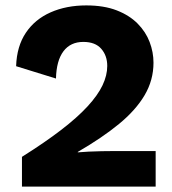

<svg xmlns="http://www.w3.org/2000/svg" viewBox="-20 -690 636 710"><path d="M61.2 0V-110Q145.8 -163.2 205.7 -209.2Q265.6 -255.2 303.5 -296.3Q341.4 -337.4 359 -374.3Q376.6 -411.2 376.6 -446.2Q376.6 -484.2 354.4 -509.6Q332.2 -535 288.2 -535Q240.6 -535 214.6 -500.4Q188.6 -465.8 187 -399.6L39.6 -445.2Q42 -518.8 75.6 -568.8Q109.2 -618.8 167.3 -644.4Q225.4 -670 299 -670Q364.4 -670 411.5 -651.7Q458.6 -633.4 488.8 -602.9Q519 -572.4 533.3 -534.7Q547.6 -497 547.6 -458.2Q547.6 -393.8 514.9 -338.2Q482.2 -282.6 419.8 -231.4Q357.4 -180.2 267.6 -128.2V-126.6Q284.6 -128.2 307.7 -129.3Q330.8 -130.4 355.7 -130.9Q380.6 -131.4 401.4 -131.4H555.6V0Z"/></svg>

Font: Work Sans
Style: Regular
Weight: 400
Designer: Wei Huang
Foundry: Wei Huang
Version: Version 2.006; ttfautohint (v1.8.1.43-b0c9)